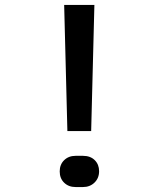

<svg xmlns="http://www.w3.org/2000/svg" viewBox="-20 -750 640 775"><path d="M252 -221 239 -730H361L348 -221ZM285 5Q257 5 239 -12.5Q221 -30 221 -58Q221 -86 239 -103.5Q257 -121 285 -121H315Q345 -121 362.5 -103.5Q380 -86 380 -59Q380 -31 361.5 -13Q343 5 315 5Z"/></svg>

Font: Pitagon Sans Mono SemiBold
Style: Regular
Weight: 600
Monospace: yes
Designer: Travis Tran
Foundry: Pitagon
Version: Version 1.001; ttfautohint (v1.8.4.7-5d5b);gftools[0.9.26]